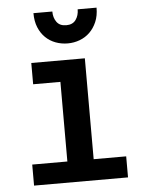

<svg xmlns="http://www.w3.org/2000/svg" viewBox="-52 -774 604 800"><g transform="rotate(-5 250.0 -374.0)"><path d="M315 -526V-104H451V-16H58V-104H205V-437H91V-526ZM382 -732Q382 -698 371 -672.5Q360 -647 342 -629.5Q324 -612 300 -603Q276 -594 250 -594Q223 -594 199 -603Q175 -612 157 -629.5Q139 -647 128.5 -672.5Q118 -698 118 -732H197Q197 -706 210 -688Q223 -670 250 -670Q277 -670 290 -688Q303 -706 303 -732Z"/></g></svg>

Font: D2Coding ligature
Style: Bold
Weight: 700
Monospace: yes
Designer: Yong-Rak Park; Jeong-Hwan Yoon; Sang-Min Lee;
Foundry: NHN Corporation
Version: Version 1.3.2; Build 20180524